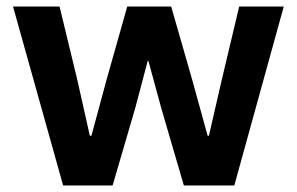

<svg xmlns="http://www.w3.org/2000/svg" viewBox="-20 -570 913 590"><path d="M326 0H174L20 -550H163L217 -327L256 -153H261L308 -327L371 -550H506L570 -327L618 -153H622L662 -327L715 -550H852L700 0H545L476 -236L436 -383H434L395 -236Z"/></svg>

Font: IBM Plex Sans JP
Style: Bold
Weight: 700
Designer: Mike Abbink; Paul van der Laan; Pieter van Rosmalen; Wujin Sim; Yejin Wi; Jinhee Kim; Boomi Park; Yona Kim; Kichan Ma
Foundry: Sandoll Inc.
Version: Version 1.001